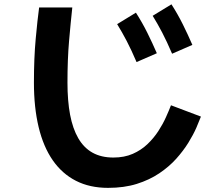

<svg xmlns="http://www.w3.org/2000/svg" viewBox="-20 -816 1040 897"><path d="M484.8 61.7Q399.5 61.7 334.8 28.7Q270.2 -4.2 226.3 -67.4Q182.5 -130.7 160.5 -222.2Q138.5 -313.7 138.5 -429.8Q138.5 -544.7 146.8 -634.6Q155 -724.5 162.8 -781.2H317.8Q310 -709.2 302.6 -623.9Q295.2 -538.7 295.2 -429.8Q295.2 -345.2 307.4 -280.2Q319.7 -215.2 345.7 -170.2Q371.7 -125.3 412.3 -102.7Q453 -80 509.8 -80Q560.7 -80 600.1 -97.2Q639.5 -114.5 668.9 -142.6Q698.3 -170.7 719.7 -203.6Q741 -236.5 755.3 -268.4Q769.7 -300.3 778.8 -324.2L918.7 -271.3Q911.3 -251.5 897.2 -219Q883 -186.5 859.7 -148.8Q836.3 -111.2 803.2 -74.2Q770 -37.3 724.2 -6.4Q678.3 24.5 619.2 43.1Q560 61.7 484.8 61.7ZM784 -565Q759.5 -622.2 737.8 -663.8Q716 -705.5 693.3 -742.2L781 -795.8Q810.5 -749.8 834.4 -701.7Q858.3 -653.5 878.7 -606.3ZM618 -526Q593.5 -583.2 571.8 -624.8Q550 -666.5 527.3 -703.2L615 -756.8Q644.5 -710.8 668.4 -662.7Q692.3 -614.5 712.7 -567.3Z"/></svg>

Font: Murecho Thin
Style: Regular
Weight: 100
Designer: Neil Summerour
Foundry: Positype
Version: Version 1.010